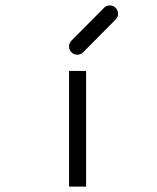

<svg xmlns="http://www.w3.org/2000/svg" viewBox="-20 -738 580 709"><path d="M235 -476H298V-49H235ZM235 -566Q235 -579 244 -588L364 -709Q373 -718 385 -718Q398 -718 407 -709Q416 -700 416 -687Q416 -675 407 -666L287 -545Q278 -536 265 -536Q253 -536 244 -545Q235 -554 235 -566Z"/></svg>

Font: IBM 3270
Style: Regular
Weight: 400
Monospace: yes
Version: Version 2.3.1